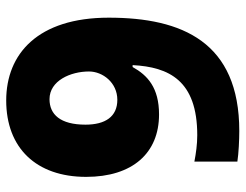

<svg xmlns="http://www.w3.org/2000/svg" viewBox="-104 -658 772 603"><g transform="rotate(-90 281.5 -356.0)"><path d="M172 10C451 10 528 -169 528 -400C528 -623 414 -722 268 -722C119 -722 28 -628 28 -471C28 -325 103 -242 224 -242C308 -242 347 -278 373 -325H379C373 -211 331 -122 159 -122C130 -122 102 -126 76 -131V4C102 8 144 10 172 10ZM270 -373C217 -373 192 -411 192 -473C192 -552 224 -586 272 -586C330 -586 359 -520 359 -462C359 -419 324 -373 270 -373Z"/></g></svg>

Font: Noto Sans Gurmukhi ExtraBold
Style: Regular
Weight: 800
Designer: Jelle Bosma - Monotype Design Team
Foundry: Monotype Imaging Inc.
Version: Version 2.004